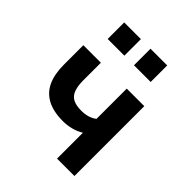

<svg xmlns="http://www.w3.org/2000/svg" viewBox="-201 -839 960 960"><g transform="rotate(45 279.0 -359.5)"><path d="M363 0V-183Q339 -168 310 -160.5Q281 -153 251 -153Q184 -153 140.5 -176Q97 -199 76 -244Q55 -289 55 -357V-494H179V-369Q179 -330 188.5 -304Q198 -278 220 -266.5Q242 -255 279 -255Q304 -255 324.5 -261Q345 -267 362 -280V-494H486V0ZM305 -602V-719H423V-602ZM119 -602V-719H237V-602Z"/></g></svg>

Font: Nunito Sans 10pt SemiCondensed
Style: Bold
Weight: 700
Width: 4
Designer: Vernon Adams
Foundry: Vernon Adams
Version: Version 3.101;gftools[0.9.27]